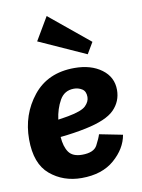

<svg xmlns="http://www.w3.org/2000/svg" viewBox="-81 -756 607 823"><g transform="rotate(-10 222.0 -345.0)"><path d="M325 -508 121 -600 180 -700 354 -557ZM227 -88Q278 -88 293 -116.5Q308 -145 313 -162L414 -142Q404 -83 350.5 -36.5Q297 10 208 10Q128 10 71 -38Q14 -86 14 -192Q14 -300 78 -380Q142 -460 258 -460Q330 -460 376 -426Q422 -392 422 -336Q422 -286 387 -250.5Q352 -215 261 -196Q209 -185 149 -179Q152 -136 169 -112Q186 -88 227 -88ZM196 -261Q256 -272 274 -290Q292 -308 292 -328Q292 -353 276 -363Q260 -373 241 -373Q199 -373 178.5 -336.5Q158 -300 152 -254Q164 -256 175 -257.5Q186 -259 196 -261Z"/></g></svg>

Font: Zilla Slab
Style: Bold Italic
Weight: 700
Italic angle: -6°
Designer: Typotheque.com
Foundry: Typotheque type foundry
Version: Version 1.1; 2017; ttfautohint (v1.6)